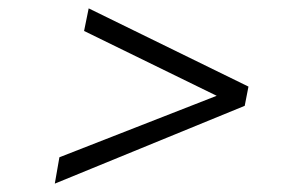

<svg xmlns="http://www.w3.org/2000/svg" viewBox="-20 -579 690 459"><path d="M111 -140 122 -203 498 -350 181 -505 192 -559 574 -372 565 -326Z"/></svg>

Font: REM ExtraLight
Style: Italic
Weight: 250
Italic angle: -11°
Designer: Octavio Pardo
Foundry: Ashler Design
Version: Version 1.005;gftools[0.9.28]